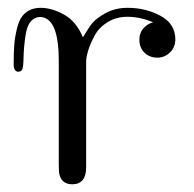

<svg xmlns="http://www.w3.org/2000/svg" viewBox="-20 -462 498 493"><path d="M15.1 -296.9Q15.1 -326.7 16.6 -346.9Q18.1 -367.2 24.4 -392.1Q30.8 -417 45.9 -429.4Q61 -441.9 85 -441.9Q112.8 -441.9 144.3 -424.6Q175.8 -407.2 192.9 -366.2Q207 -390.1 217 -402.6Q227.1 -415 251.5 -428.5Q275.9 -441.9 308.1 -441.9Q354 -441.9 392.1 -421.4Q430.2 -400.9 430.2 -360.8Q430.2 -340.8 416.5 -327.4Q402.8 -314 383.8 -314Q363.8 -314 350.8 -326.9Q337.9 -339.8 337.9 -359.9Q337.9 -377.9 348.4 -389.4Q358.9 -400.9 373 -404.8Q339.8 -418.9 307.1 -418.9Q278.3 -418.9 256.1 -405Q233.9 -391.1 222.9 -370.6Q211.9 -350.1 206.5 -332.5Q201.2 -314.9 201.2 -304.2V-32.2Q201.2 10.7 166 11.2Q139.2 11.2 132.8 -13.2Q130.9 -19 130.9 -41V-307.1Q130.9 -401.4 95.2 -416Q80.1 -421.9 65.9 -413.1Q50.8 -403.3 45.9 -373Q41 -342.8 40.5 -314.5Q40 -286.1 36.1 -282.2Q33.2 -278.3 27.8 -277.8Q15.1 -277.8 15.1 -296.9Z"/></svg>

Font: CMU Serif Upright Italic
Style: UprightItalic
Weight: 500
Version: Version 0.7.0